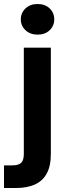

<svg xmlns="http://www.w3.org/2000/svg" viewBox="-61 -734 338 959"><path d="M-41 205V92H-1Q32 92 45 79Q58 66 58 35V-496H193V34Q193 96 172 133.5Q151 171 112 188Q73 205 20 205ZM127 -561Q90 -561 66.5 -583Q43 -605 43 -637Q43 -670 66.5 -692Q90 -714 127 -714Q164 -714 187 -692Q210 -670 210 -637Q210 -605 187 -583Q164 -561 127 -561Z"/></svg>

Font: DM Sans 9pt 36pt
Style: Bold
Weight: 700
Version: Version 4.004;gftools[0.9.30]